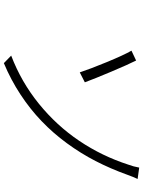

<svg xmlns="http://www.w3.org/2000/svg" viewBox="107 -833 742 996"><g transform="rotate(90 478.0 -335.0)"><path d="M268.5 -22Q404.8 -73.9 518.3 -165.8Q631.7 -257.8 710.8 -375.4Q789.8 -492.9 834.2 -630Q843.8 -655.2 849.4 -686.1L908.4 -677.9Q898.1 -656.6 886.4 -623.9Q855.1 -536.9 815.2 -459.5Q775.2 -382.1 722.8 -310.7Q670.5 -239.3 608.5 -179.9Q546.5 -120.4 470.3 -70.3Q394.2 -20.2 307.5 16ZM242.9 -646 294 -670.1Q314.6 -629.3 351.7 -541.4Q388.8 -453.5 407 -404.1L355.5 -377.8Q337.7 -431.8 301.8 -518.8Q266 -605.8 242.9 -646Z"/></g></svg>

Font: Karasuma Gothic
Style: Light Italic
Weight: 300
Italic angle: 9.39998°
Designer: Rasmus Andersson / Ryoko Nishizuka
Foundry: rsms
Version: Version 1.00